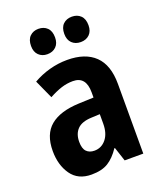

<svg xmlns="http://www.w3.org/2000/svg" viewBox="-140 -839 789 939"><g transform="rotate(-20 254.5 -369.5)"><path d="M252 -558Q346 -558 396 -509.5Q446 -461 446 -363V0H349L325 -73H322Q294 -31 261 -10.5Q228 10 174 10Q104 10 69 -40Q34 -90 34 -163Q34 -250 84.5 -292Q135 -334 233 -338L311 -341V-368Q311 -451 243 -451Q212 -451 182.5 -441.5Q153 -432 118 -413L74 -510Q114 -533 159.5 -545.5Q205 -558 252 -558ZM268 -252Q217 -250 194 -226Q171 -202 171 -161Q171 -126 186 -110.5Q201 -95 227 -95Q264 -95 288 -124.5Q312 -154 312 -205V-254ZM110 -682Q110 -715 127.5 -732Q145 -749 172 -749Q200 -749 217.5 -732Q235 -715 235 -682Q235 -651 217.5 -634Q200 -617 172 -617Q145 -617 127.5 -634Q110 -651 110 -682ZM283 -682Q283 -715 300.5 -732Q318 -749 346 -749Q374 -749 391.5 -732Q409 -715 409 -682Q409 -651 391.5 -634Q374 -617 346 -617Q318 -617 300.5 -634Q283 -651 283 -682Z"/></g></svg>

Font: Noto Sans Gurmukhi Condensed
Style: Bold
Weight: 700
Width: 3
Designer: Jelle Bosma - Monotype Design Team
Foundry: Monotype Imaging Inc.
Version: Version 2.004; ttfautohint (v1.8.4.7-5d5b)